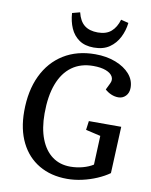

<svg xmlns="http://www.w3.org/2000/svg" viewBox="-101 -1010 862 1098"><g transform="rotate(10 330.5 -461.5)"><path d="M619 -333 607 -62Q578 -41 537.5 -23.5Q497 -6 452.5 4Q408 14 365 14Q271 14 201.5 -27Q132 -68 94.5 -144Q57 -220 57 -324Q57 -444 99 -532Q141 -620 218.5 -668Q296 -716 401 -716Q468 -716 520.5 -695.5Q573 -675 603 -640.5Q633 -606 633 -562Q633 -532 615.5 -514Q598 -496 573 -496Q551 -496 530.5 -505Q510 -514 495 -528L513 -565Q525 -588 514.5 -607Q504 -626 475 -637Q446 -648 402 -648Q329 -648 278 -611Q227 -574 200.5 -503.5Q174 -433 174 -332Q174 -246 198 -184.5Q222 -123 266 -90.5Q310 -58 371 -58Q408 -58 443 -67.5Q478 -77 503 -93L510 -261L424 -281L431 -333ZM274 -937Q286 -887 315 -864Q344 -841 393 -841Q442 -841 470.5 -866Q499 -891 512 -936L556 -925Q551 -880 531 -840.5Q511 -801 475.5 -776.5Q440 -752 385 -752Q333 -752 299.5 -775.5Q266 -799 249 -838Q232 -877 229 -925Z"/></g></svg>

Font: Literata Medium
Style: Italic
Weight: 500
Italic angle: -2°
Designer: Latin by Veronika Burian and Jose Scaglione. Greek by Irene Vlachou. Cyrillic by Vera Evstafieva
Foundry: TypeTogether
Version: Version 3.103;gftools[0.9.29]